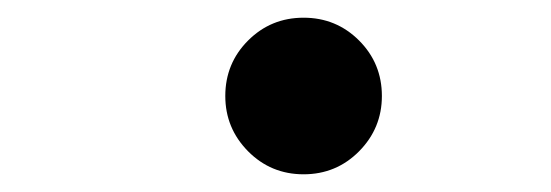

<svg xmlns="http://www.w3.org/2000/svg" viewBox="-20 -547 626 218"><path d="M324.7 -349.1Q287.6 -349.1 261.7 -375.2Q235.8 -401.4 235.8 -438Q235.8 -475.1 261.7 -501Q287.6 -526.9 324.7 -526.9Q361.8 -526.9 387.7 -501Q413.6 -475.1 413.6 -438Q413.6 -401.4 387.7 -375.2Q361.8 -349.1 324.7 -349.1Z"/></svg>

Font: CaskaydiaCove NFP
Style: Bold Italic
Weight: 700
Italic angle: -10°
Designer: Aaron Bell
Foundry: Saja Typeworks
Version: Version 2111.001; VTT 6.35;Nerd Fonts 3.1.1